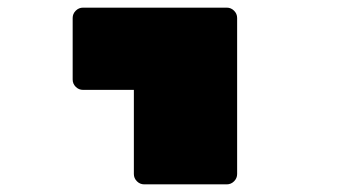

<svg xmlns="http://www.w3.org/2000/svg" viewBox="-20 -720 890 502"><path d="M573 -238H357Q346 -238 338 -246Q330 -254 330 -265V-485H197Q186 -485 178 -493Q170 -501 170 -512V-673Q170 -684 178 -692Q186 -700 197 -700H573Q584 -700 592 -692Q600 -684 600 -673V-265Q600 -254 592 -246Q584 -238 573 -238Z"/></svg>

Font: Rubik Mono One
Style: Regular
Weight: 400
Designer: Hubert and Fischer with Elvire Volk Leonovitch (Cyrillic Expansion: Cyreal)
Foundry: Hubert and Fischer with Elvire Volk Leonovitch
Version: Version 2.000